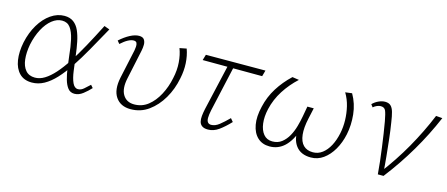

<svg xmlns="http://www.w3.org/2000/svg" viewBox="-37 -759 2575 1106"><g transform="rotate(15 1250.5 -206.0)"><path d="M163 5Q116 5 88.5 -23Q61 -51 53.5 -99Q46 -147 58 -206Q71 -267 99.5 -314.5Q128 -362 166.5 -388.5Q205 -415 247 -415Q280 -415 301.5 -399Q323 -383 335.5 -355Q348 -327 355.5 -290Q363 -253 368 -211Q374 -164 379.5 -122Q385 -80 397 -53.5Q409 -27 430 -27Q448 -27 464 -41Q480 -55 497 -71L511 -55Q492 -34 467.5 -15Q443 4 417 4Q392 4 377.5 -14.5Q363 -33 354.5 -63Q346 -93 341 -129Q336 -165 332 -200Q327 -253 317.5 -295Q308 -337 290.5 -361Q273 -385 241 -385Q210 -385 181 -362Q152 -339 130 -297.5Q108 -256 97 -203Q88 -154 92.5 -114Q97 -74 117 -50.5Q137 -27 173 -27Q202 -27 230.5 -44.5Q259 -62 288.5 -95Q318 -128 349 -175.5Q380 -223 413.5 -284Q447 -345 484 -418L516 -406Q475 -332 439.5 -269Q404 -206 370 -155Q336 -104 303 -68.5Q270 -33 235.5 -14Q201 5 163 5Z M752 6Q692 6 663 -36.5Q634 -79 650 -155L687 -326Q689 -337 690 -349.5Q691 -362 687 -371.5Q683 -381 668 -381Q654 -381 635 -371Q616 -361 593 -340L579 -357Q609 -384 638.5 -399.5Q668 -415 692 -415Q714 -415 722.5 -402.5Q731 -390 731 -372.5Q731 -355 727 -336L690 -162Q676 -98 697.5 -62Q719 -26 765 -26Q812 -26 847.5 -54Q883 -82 908 -129Q933 -176 944 -231Q955 -280 951.5 -325.5Q948 -371 934 -407L975 -415Q989 -376 991.5 -331.5Q994 -287 984 -240Q971 -173 938.5 -117.5Q906 -62 859 -28Q812 6 752 6Z M1213 4Q1191 4 1178.5 -4.5Q1166 -13 1162 -28Q1158 -43 1160 -63Q1162 -83 1167 -106L1236 -407H1270L1203 -108Q1197 -79 1197 -61.5Q1197 -44 1204 -35.5Q1211 -27 1224 -27Q1248 -27 1272 -46Q1296 -65 1325 -94L1341 -75Q1308 -40 1277.5 -18Q1247 4 1213 4ZM1081 -375 1091 -409 1446 -410 1436 -374Z M1581 6Q1537 6 1509 -20.5Q1481 -47 1472.5 -94Q1464 -141 1479 -203Q1493 -265 1526 -317.5Q1559 -370 1606 -414L1646 -408Q1599 -365 1565.5 -312.5Q1532 -260 1518 -200Q1507 -152 1512 -112.5Q1517 -73 1536.5 -49.5Q1556 -26 1589 -26Q1622 -26 1645 -44Q1668 -62 1683.5 -90Q1699 -118 1708 -150.5Q1717 -183 1722 -211L1733 -272H1771L1757 -208Q1744 -150 1748.5 -109Q1753 -68 1774 -47Q1795 -26 1831 -26Q1862 -26 1887 -45Q1912 -64 1929.5 -97Q1947 -130 1956 -173Q1964 -211 1963 -252Q1962 -293 1952.5 -333Q1943 -373 1922 -408L1962 -413Q1993 -359 1999.5 -296.5Q2006 -234 1994 -177Q1983 -125 1959 -83.5Q1935 -42 1901.5 -18Q1868 6 1827 6Q1767 6 1737.5 -33Q1708 -72 1714 -138L1731 -135Q1707 -64 1669.5 -29Q1632 6 1581 6Z M2226 0Q2223 -38 2218.5 -78Q2214 -118 2208.5 -158Q2203 -198 2197.5 -235.5Q2192 -273 2186 -306Q2178 -350 2170.5 -367Q2163 -384 2141 -384Q2131 -384 2119 -379Q2107 -374 2097 -365L2085 -381Q2101 -397 2121 -406Q2141 -415 2159 -415Q2181 -415 2193 -403.5Q2205 -392 2211.5 -369Q2218 -346 2223 -311Q2231 -262 2236.5 -212Q2242 -162 2247 -112Q2252 -62 2255 -13L2235 -15Q2307 -109 2363.5 -208.5Q2420 -308 2463 -412L2501 -409Q2455 -301 2395 -199Q2335 -97 2260 0Z"/></g></svg>

Font: Ysabeau Infant ExtraLight
Style: Italic
Weight: 250
Italic angle: -12°
Designer: Christian Thalmann (Catharsis Fonts)
Version: Version 2.001;gftools[0.9.30]; featfreeze: ss01,ss02,lnum